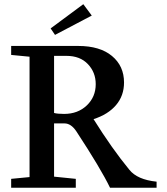

<svg xmlns="http://www.w3.org/2000/svg" viewBox="-20 -878 780 898"><path d="M237.3 -714.8 216.8 -745.1 369.6 -858.4 409.2 -805.2ZM32.2 0V-41.5L118.2 -49.8V-612.8L32.2 -621.1V-663.1H118.2H345.7Q447.3 -663.1 503.7 -616.2Q560.1 -569.3 560.1 -492.2Q560.1 -430.2 522.5 -386.2Q484.9 -342.3 417.5 -320.8Q503.9 -182.6 585 -84Q622.1 -37.6 712.4 -28.3V0H494.6Q451.7 -88.9 337.4 -263.2Q312.5 -300.8 281.7 -300.8H232.9V-51.8L334.5 -41.5V0ZM232.9 -616.7V-349.6Q249.5 -345.2 279.8 -345.2Q344.2 -345.2 386 -385Q427.7 -424.8 427.7 -484.4Q427.7 -539.6 391.1 -578.1Q354.5 -616.7 291 -616.7Z"/></svg>

Font: Elstob 6pt Medium
Style: Regular
Weight: 500
Designer: Peter S. Baker
Version: Version 1.015